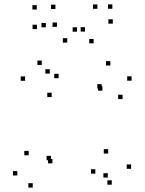

<svg xmlns="http://www.w3.org/2000/svg" viewBox="-20 -836 660 876"><path d="M471.8 -25.8V-45.8H451.8V-25.8ZM415 -43.8V-63.8H395V-43.8ZM490 6.7V-13.3H470V6.7ZM578.1 -65.8V-85.8H558.1V-65.8ZM473.5 -135.5V-155.5H453.5V-135.5ZM219.2 -90.7V-110.7H199.2V-90.7ZM212.6 -104.9V-124.9H192.6V-104.9ZM539.1 -383.8V-403.8H519.1V-383.8ZM580.4 -467.8V-487.8H560.4V-467.8ZM483.5 -537.1V-557.1H463.5V-537.1ZM207.1 -500.2V-520.2H187.1V-500.2ZM247.4 -479.3V-499.3H227.4V-479.3ZM170.7 -539.8V-559.8H150.7V-539.8ZM94.5 -467.4V-487.4H74.5V-467.4ZM215.7 -393.1V-413.1H195.7V-393.1ZM444 -432.1V-452.1H424V-432.1ZM447.3 -422.4V-442.4H427.3V-422.4ZM110.9 -127.5V-147.5H90.9V-127.5ZM59 -35.3V-55.3H39V-35.3ZM129.4 19.8V-0.2H109.4V19.8ZM232.9 -794.8V-814.8H212.9V-794.8ZM368 -692V-712H348V-692ZM331.4 -691.5V-711.5H311.4V-691.5ZM424.3 -795.8V-815.8H404.3V-795.8ZM492.6 -796V-816H472.6V-796ZM494.6 -728V-748H474.6V-728ZM407.2 -638.3V-658.3H387.2V-638.3ZM286.8 -641.7V-661.7H266.8V-641.7ZM189.2 -711.3V-731.3H169.2V-711.3ZM239.8 -713.4V-733.4H219.8V-713.4ZM148.5 -703.2V-723.2H128.5V-703.2ZM147.8 -792.5V-812.5H127.8V-792.5Z"/></svg>

Font: Monaspace Radon Dots Var
Style: Regular
Weight: 400
Designer: Riley Cran and the Lettermatic Team
Version: Version 1.100 (Monaspace Radon Dots)